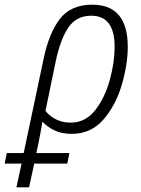

<svg xmlns="http://www.w3.org/2000/svg" viewBox="-104 -561 603 819"><path d="M90 -88 133 -296Q153 -393 187.5 -443.5Q222 -494 285 -494Q385 -494 385 -361Q385 -296 364.5 -220.5Q344 -145 302.5 -91.5Q261 -38 197 -38Q161 -38 133.5 -52.5Q106 -67 90 -88ZM183 137 192 92H51L59 55Q64 29 68.5 6Q73 -17 77 -42Q97 -20 128 -5Q159 10 202 10Q285 10 338 -52Q391 -114 416 -201Q441 -288 441 -361Q441 -541 290 -541Q198 -541 151.5 -480.5Q105 -420 82 -310L-3 92H-75L-84 137H-12L-34 238H20L42 137Z"/></svg>

Font: Noto Sans UI SemiCondensed Light
Style: Italic
Weight: 300
Width: 4
Designer: Monotype Design Team
Foundry: Monotype Imaging Inc.
Version: 1.001